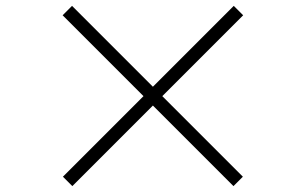

<svg xmlns="http://www.w3.org/2000/svg" viewBox="-20 -695 1040 653"><path d="M226 -62 194 -94 468 -368 193 -643 225 -675 500 -400 775 -675 807 -643 532 -368 806 -94 774 -62 500 -336Z"/></svg>

Font: Noto Serif JP ExtraLight Medium
Style: Regular
Weight: 500
Version: Version 2.003-H1;hotconv 1.1.1;makeotfexe 2.6.0